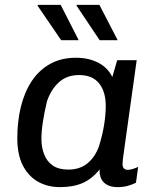

<svg xmlns="http://www.w3.org/2000/svg" viewBox="-20 -758 640 788"><path d="M226 10Q176 10 136.5 -12Q97 -34 74 -78.5Q51 -123 51 -191Q51 -259 65.5 -319Q80 -379 109.5 -424Q139 -469 184.5 -495Q230 -521 292 -521Q343 -521 382.5 -501Q422 -481 441 -442L461 -511H541L489 -139Q485 -113 484 -102Q483 -91 483 -83Q483 -72 489 -66.5Q495 -61 504 -61Q514 -61 525 -64.5Q536 -68 547 -73L538 -8Q522 0 503.5 5Q485 10 463 10Q426 10 406.5 -9Q387 -28 389 -63Q358 -24 319.5 -7Q281 10 226 10ZM260 -62Q308 -62 339.5 -88Q371 -114 387 -160Q402 -210 408 -250Q414 -290 414 -323Q414 -382 386.5 -416Q359 -450 305 -450Q255 -450 222.5 -421Q190 -392 173 -343Q162 -297 156 -258Q150 -219 150 -187Q150 -154 161 -125Q172 -96 196 -79Q220 -62 260 -62ZM389 -593 294 -735 295 -738H388L463 -593ZM231 -593 134 -735 136 -738H229L303 -593Z"/></svg>

Font: Chivo Mono
Style: Italic
Weight: 400
Italic angle: -8.05°
Monospace: yes
Version: Version 1.008